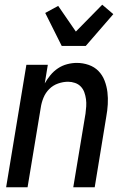

<svg xmlns="http://www.w3.org/2000/svg" viewBox="-20 -795 540 815"><path d="M6 0 92 -520H183L170 -441Q180 -459 194 -476Q208 -493 226 -505Q244 -517 265 -522.5Q286 -528 306 -528Q332 -528 356.5 -519.5Q381 -511 398 -493.5Q415 -476 424 -452.5Q433 -429 436 -404Q439 -379 437.5 -352.5Q436 -326 431 -299L382 0H291L343 -313Q345 -328 346 -343.5Q347 -359 345 -374Q343 -389 338 -403Q333 -417 323 -427.5Q313 -438 298.5 -443Q284 -448 269 -448Q248 -448 226.5 -440.5Q205 -433 189 -417Q173 -401 164.5 -380Q156 -359 153 -338L97 0ZM242 -600 172 -740 227 -770 302 -661 414 -775 461 -735 344 -600Z"/></svg>

Font: Iosevka Medium
Style: Italic
Weight: 500
Italic angle: -9°
Monospace: yes
Designer: Belleve Invis
Foundry: Belleve Invis
Version: Version 32.5.0; ttfautohint (v1.8.4)